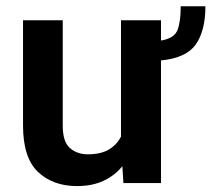

<svg xmlns="http://www.w3.org/2000/svg" viewBox="-20 -594 686 623"><path d="M566.4 -573.7H646.5Q646.5 -494.6 615.5 -450.2Q584.5 -405.8 502.4 -397.9V0H380.4L377 -54.7Q352.5 -24.4 315.9 -7.3Q279.3 9.8 230 9.8Q151.9 9.8 103.3 -36.1Q54.7 -82 54.7 -187V-528.3H183.6V-186Q183.6 -133.8 207 -113.5Q230.5 -93.3 264.6 -93.3Q307.1 -93.3 333.3 -108.9Q359.4 -124.5 372.6 -150.9V-528.3H502.4V-462.4Q545.9 -469.7 556.2 -497.1Q566.4 -524.4 566.4 -573.7Z"/></svg>

Font: Vazirmatn UI FD SemiBold
Style: Regular
Weight: 600
Designer: Saber Rastikerdar
Foundry: Saber Rastikerdar
Version: Version 33.003